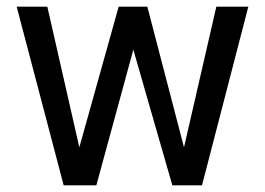

<svg xmlns="http://www.w3.org/2000/svg" viewBox="-20 -556 796 576"><path d="M725 -536 586 0H497L380 -407L269 0H171L30 -536H122L218 -114L336 -536H422L532 -114L629 -536Z"/></svg>

Font: Myanmar Chatu
Style: Regular
Weight: 400
Designer: Danh Hong
Foundry: Google Inc.
Version: Version 2.00 November 20, 2015